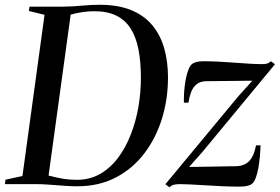

<svg xmlns="http://www.w3.org/2000/svg" viewBox="-36 -771 1171 804"><path d="M87.5 -743H225.5Q266 -743.5 305 -747.2Q344 -751 381 -751Q459 -751 513.5 -728.5Q568 -706 602 -665Q636 -624 651.8 -568.2Q667.5 -512.5 667.5 -446.5Q667.5 -356 642.2 -274.2Q617 -192.5 568.2 -128.5Q519.5 -64.5 449 -27.8Q378.5 9 287.5 9Q262.5 9 241.5 7.5Q220.5 6 200.2 4.5Q180 3 158.5 1.5Q137 0 110.5 0H-15.5L-13 -18.5L58 -34L150.5 -709L85 -725ZM164.5 -15 140 -42.5Q163.5 -37 185.2 -31.5Q207 -26 231 -22Q255 -18 286.5 -18Q340.5 -18 383.8 -43Q427 -68 459 -111Q491 -154 512.2 -209Q533.5 -264 543.8 -324.5Q554 -385 554 -444Q554 -512 543.8 -564.2Q533.5 -616.5 510.8 -652Q488 -687.5 450.5 -705.8Q413 -724 358.5 -724Q336 -724 314.2 -721Q292.5 -718 274.2 -713.5Q256 -709 244 -705.5L262.5 -728.5ZM1021 -433Q1009 -433 989.2 -432.8Q969.5 -432.5 945.8 -432.2Q922 -432 898.8 -431.8Q875.5 -431.5 856.5 -431.2Q837.5 -431 826.5 -431Q800.5 -430 785.8 -417Q771 -404 763.8 -384Q756.5 -364 753 -341H734Q733.5 -359 735 -384Q736.5 -409 741 -434.5Q745.5 -460 753 -479.2Q760.5 -498.5 771 -505Q776.5 -508.5 787.2 -511.5Q798 -514.5 817 -514.5Q846.5 -514.5 880.2 -512.8Q914 -511 947.2 -508.5Q980.5 -506 1010 -504.2Q1039.5 -502.5 1060 -502.5Q1074 -502.5 1081.8 -504.5Q1089.5 -506.5 1098.5 -514.5L1115.5 -502L811 -134L756 -72Q775 -72 803.2 -72.5Q831.5 -73 861.8 -73.5Q892 -74 917.5 -74.5Q943 -75 955.5 -75Q990 -77 1009.2 -98.5Q1028.5 -120 1036 -162.5H1055Q1054.5 -140 1052.2 -115.2Q1050 -90.5 1045.8 -67.2Q1041.5 -44 1035.2 -26.8Q1029 -9.5 1020 -2Q1013.5 4 1000.8 7.2Q988 10.5 965.5 10.5Q934.5 10.5 898.8 9Q863 7.5 828 5.2Q793 3 764.2 1.5Q735.5 0 718 0Q700.5 0 691 2.8Q681.5 5.5 673.5 13.5L656.5 0.5L963 -369Z"/></svg>

Font: Merriweather 144pt
Style: Italic
Weight: 400
Italic angle: -7.8°
Version: Version 2.101